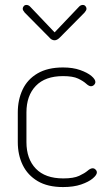

<svg xmlns="http://www.w3.org/2000/svg" viewBox="-20 -751 442 777"><path d="M235 6Q173 6 132.5 -18Q92 -42 72 -83Q52 -124 52 -176V-296Q52 -347 71.5 -388.5Q91 -430 132 -454Q173 -478 235 -478Q275 -478 304.5 -467.5Q334 -457 350 -443.5Q366 -430 366 -419Q366 -415 363.5 -411Q361 -407 357 -404.5Q353 -402 348 -402Q340 -402 328.5 -412.5Q317 -423 296 -433Q275 -443 235 -443Q163 -443 125 -403.5Q87 -364 87 -296V-176Q87 -108 125 -68.5Q163 -29 236 -29Q278 -29 300.5 -39.5Q323 -50 334.5 -60Q346 -70 355 -70Q360 -70 363.5 -67.5Q367 -65 369.5 -61.5Q372 -58 372 -53Q372 -43 355.5 -29Q339 -15 308.5 -4.5Q278 6 235 6ZM201 -588Q189 -588 180 -599L80 -700Q76 -705 74 -708.5Q72 -712 72 -716Q72 -721 76 -726Q80 -731 87 -731Q96 -731 103 -723L201 -620L299 -723Q306 -731 315 -731Q322 -731 326 -726Q330 -721 330 -716Q330 -712 328 -708.5Q326 -705 322 -700L222 -599Q211 -588 201 -588Z"/></svg>

Font: Dosis ExtraLight ExtraLight
Style: Regular
Weight: 250
Version: Version 3.001; ttfautohint (v1.8.2)